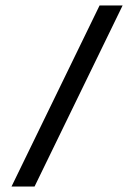

<svg xmlns="http://www.w3.org/2000/svg" viewBox="-20 -680 489 700"><path d="M343 -660H427L106 0H22Z"/></svg>

Font: El Messiri Medium
Style: Regular
Weight: 500
Designer: Mohamed Gaber
Foundry: Kief Type Foundry
Version: Version 2.007